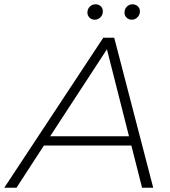

<svg xmlns="http://www.w3.org/2000/svg" viewBox="-67 -876 792 896"><path d="M-47 0 415 -700H466L648 0H596L546 -197H138L10 0ZM167 -240H535L432 -646ZM548 -784Q534 -784 524 -793.5Q514 -803 514 -817Q514 -834 525 -845Q536 -856 551 -856Q565 -856 575.5 -847Q586 -838 586 -823Q586 -807 574.5 -795.5Q563 -784 548 -784ZM375 -784Q361 -784 351 -793.5Q341 -803 341 -817Q341 -834 352 -845Q363 -856 379 -856Q393 -856 403 -847Q413 -838 413 -823Q413 -807 402 -795.5Q391 -784 375 -784Z"/></svg>

Font: Montserrat Light
Style: Italic
Weight: 300
Italic angle: -11.3°
Designer: Julieta Ulanovsky
Foundry: Julieta Ulanovsky
Version: Version 9.000; ttfautohint (v1.8.4.7-5d5b)